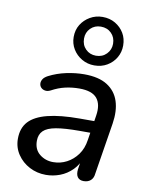

<svg xmlns="http://www.w3.org/2000/svg" viewBox="-88 -844 708 917"><g transform="rotate(10 266.5 -386.0)"><path d="M198 9Q155 9 118.5 -10Q82 -29 59.5 -62.5Q37 -96 37 -138Q37 -190 66 -221.5Q95 -253 156 -268.5Q217 -284 312 -284H393L384 -226H322Q249 -226 207 -218.5Q165 -211 146.5 -193Q128 -175 128 -144Q128 -102 156 -79.5Q184 -57 222 -57Q257 -57 287.5 -73Q318 -89 339.5 -118.5Q361 -148 367 -190L386 -311Q395 -366 371 -395.5Q347 -425 285 -425Q250 -425 217 -417.5Q184 -410 151 -392Q137 -385 125 -387Q113 -389 105.5 -396.5Q98 -404 97 -415Q96 -426 102.5 -437Q109 -448 126 -457Q165 -477 209.5 -486.5Q254 -496 296 -496Q367 -496 408.5 -469.5Q450 -443 465 -396.5Q480 -350 470 -287L430 -38Q428 -16 415 -4.5Q402 7 381 7Q361 7 351.5 -6Q342 -19 345 -44L357 -121L365 -109Q352 -69 325.5 -42.5Q299 -16 266 -3.5Q233 9 198 9ZM335 -546Q302 -546 274.5 -562Q247 -578 231 -604.5Q215 -631 215 -663Q215 -697 231 -723Q247 -749 274.5 -765Q302 -781 335 -781Q370 -781 397 -765Q424 -749 439.5 -723Q455 -697 455 -663Q455 -631 439.5 -604.5Q424 -578 397 -562Q370 -546 335 -546ZM335 -593Q366 -593 386 -613.5Q406 -634 406 -663Q406 -694 386 -714Q366 -734 335 -734Q305 -734 285 -714Q265 -694 265 -664Q265 -633 285 -613Q305 -593 335 -593Z"/></g></svg>

Font: Nunito Medium
Style: Italic
Weight: 500
Designer: Vernon Adams
Foundry: Vernon Adams
Version: Version 3.601